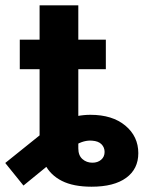

<svg xmlns="http://www.w3.org/2000/svg" viewBox="-65 -696 549 726"><path d="M281.2 10Q212.4 10 168.9 -12Q125.5 -34 105.1 -74.3Q84.7 -114.5 84.7 -168.4V-299.1H231.1V-135Q231.1 -108.2 246.7 -94.5Q262.2 -80.8 284.4 -80.8Q304.5 -80.8 317.5 -92Q330.5 -103.1 330.5 -121.5Q330.5 -138.6 318.8 -150.5Q307.1 -162.5 283.4 -164.1Q268.1 -165.4 252.3 -161.2Q236.5 -157 216.9 -145.6Q197.2 -134.3 169.8 -113.7L23.7 5.6L-45.2 -79.7L95.7 -192.9Q132 -222.6 179 -242.3Q225.9 -261.9 277 -261.9Q360 -261.9 409 -221Q458 -180.1 458 -116.8Q458 -57 412 -23.5Q366 10 281.2 10ZM84.7 -194.1V-675.8H231.1V-194.1ZM9.8 -434.3V-545.9H335.2V-434.3Z"/></svg>

Font: Atlassian Sans
Style: Regular
Weight: 400
Designer: Rasmus Andersson
Foundry: Modifications by Atlassian Pty Ltd, manufactured by rsms
Version: Version 4.001;git-9221beed3